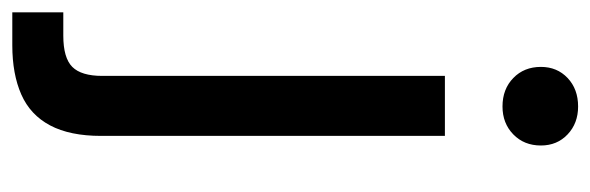

<svg xmlns="http://www.w3.org/2000/svg" viewBox="-380 -412 983 320"><g transform="rotate(90 112.0 -251.5)"><path d="M-28 220V135H11Q48 135 63 120Q78 105 78 70V-501H178V72Q178 124 160.5 157Q143 190 109 205Q75 220 27 220ZM129 -597Q100 -597 81.5 -615Q63 -633 63 -661Q63 -688 81.5 -705.5Q100 -723 129 -723Q157 -723 175.5 -705.5Q194 -688 194 -661Q194 -633 175.5 -615Q157 -597 129 -597Z"/></g></svg>

Font: DMSans_18ptMedium
Style: Regular
Weight: 500
Designer: Colophon Foundry, Jonny Pinhorn
Foundry: Colophon Foundry
Version: Version 4.004;gftools[0.9.30]